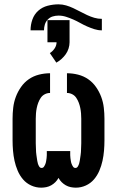

<svg xmlns="http://www.w3.org/2000/svg" viewBox="-20 -858 540 886"><path d="M170 8Q146 8 124 -2Q102 -12 86.5 -30Q71 -48 61.5 -70.5Q52 -93 47 -116Q42 -139 40 -163Q38 -187 38 -210V-310Q38 -335 41 -361Q44 -387 53 -411Q62 -435 77 -456.5Q92 -478 113 -492.5Q134 -507 159.5 -513.5Q185 -520 211 -520V-429Q198 -429 186.5 -423Q175 -417 168 -406.5Q161 -396 156.5 -384Q152 -372 149.5 -359.5Q147 -347 146 -334.5Q145 -322 145 -310V-210Q145 -204 145 -197Q145 -190 145.5 -183Q146 -176 146 -169.5Q146 -163 146.5 -156Q147 -149 148 -142.5Q149 -136 150 -129Q151 -122 152 -115.5Q153 -109 155 -102.5Q157 -96 161 -89.5Q165 -83 172 -83Q179 -83 183 -89Q187 -95 189.5 -101.5Q192 -108 193 -115Q194 -122 195 -128.5Q196 -135 196 -142Q196 -149 196 -156V-161H304V-156Q304 -149 304 -142Q304 -135 305 -128.5Q306 -122 307 -115Q308 -108 310.5 -101.5Q313 -95 317 -89Q321 -83 328 -83Q335 -83 339 -89.5Q343 -96 345 -102.5Q347 -109 348 -115.5Q349 -122 350 -129Q351 -136 352 -142.5Q353 -149 353.5 -156Q354 -163 354 -169.5Q354 -176 354.5 -183Q355 -190 355 -197Q355 -204 355 -210V-310Q355 -322 354 -334.5Q353 -347 350.5 -359.5Q348 -372 343.5 -384Q339 -396 332 -406.5Q325 -417 313.5 -423Q302 -429 289 -429V-520Q315 -520 340.5 -513.5Q366 -507 387 -492.5Q408 -478 423 -456.5Q438 -435 447 -411Q456 -387 459 -361Q462 -335 462 -310V-210Q462 -187 460 -163Q458 -139 453 -116Q448 -93 438.5 -70.5Q429 -48 413.5 -30Q398 -12 376 -2Q354 8 330 8Q318 8 306 5.5Q294 3 283.5 -3Q273 -9 264.5 -17.5Q256 -26 250 -37Q244 -26 235.5 -17.5Q227 -9 216.5 -3Q206 3 194 5.5Q182 8 170 8ZM121 -718Q121 -744 129.5 -768Q138 -792 156.5 -808.5Q175 -825 200 -831.5Q225 -838 250 -838Q268 -838 285 -833Q302 -828 318 -820.5Q334 -813 350 -804.5Q366 -796 382 -788.5Q398 -781 415 -776Q432 -771 450 -771V-718Q432 -718 415 -723.5Q398 -729 382 -736Q366 -743 350 -752Q334 -761 318 -768Q302 -775 285 -780.5Q268 -786 250 -786Q236 -786 223 -782Q210 -778 200.5 -768Q191 -758 187 -745Q183 -732 183 -718ZM240 -569 210 -613Q223 -621 232 -634.5Q241 -648 241 -663H199V-765H301V-663Q301 -649 296.5 -634.5Q292 -620 283.5 -608Q275 -596 264 -586Q253 -576 240 -569Z"/></svg>

Font: Iosevka SS04 Extrabold
Style: Regular
Weight: 800
Monospace: yes
Designer: Belleve Invis
Foundry: Belleve Invis
Version: Version 19.0.0; ttfautohint (v1.8.4)